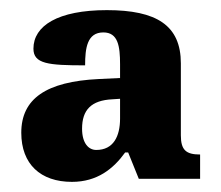

<svg xmlns="http://www.w3.org/2000/svg" viewBox="-20 -739 436 379"><path d="M122 -380C172 -380 204 -406 227 -438H233L254 -386H375V-434C347 -434 337 -443 337 -472V-614C337 -689 289 -719 191 -719C94 -719 46 -688 46 -643C46 -613 75 -610 148 -610C148 -644 152 -675 184 -675C213 -675 217 -648 217 -612V-585L175 -583C71 -578 22 -544 22 -477C22 -415 60 -380 122 -380ZM170 -443C155 -443 142 -456 142 -485C142 -522 160 -541 202 -543L217 -544V-505C217 -470 204 -443 170 -443Z"/></svg>

Font: Noto Serif Georgian Condensed Black
Style: Regular
Weight: 900
Width: 3
Designer: Monotype Design Team, Akaki Razmadze
Foundry: Google LLC
Version: Version 2.003